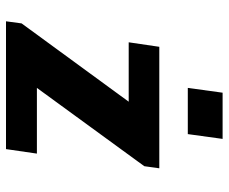

<svg xmlns="http://www.w3.org/2000/svg" viewBox="-81 -681 762 640"><g transform="rotate(90 300.0 -361.0)"><path d="M51 0 58 -52 319 -409H121L136 -511H541L534 -461L273 -103H492L477 0ZM273 -606 289 -722H443L427 -606Z"/></g></svg>

Font: Chivo Mono
Style: Bold Italic
Weight: 700
Italic angle: -8.05°
Monospace: yes
Version: Version 1.008